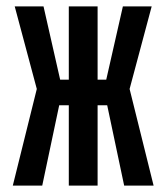

<svg xmlns="http://www.w3.org/2000/svg" viewBox="-20 -580 520 600"><path d="M285 0H195V-251H165L112 0H20L95 -302L26 -560H116L168 -331H195V-560H285V-331H312L364 -560H454L385 -302L460 0H368L315 -251H285Z"/></svg>

Font: Tektur Condensed
Style: Regular
Weight: 400
Width: 3
Designer: Adam Jagosz
Foundry: Adam Jagosz
Version: Version 1.005;gftools[0.9.30]